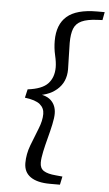

<svg xmlns="http://www.w3.org/2000/svg" viewBox="-56 -694 500 877"><g transform="rotate(5 194.0 -255.5)"><path d="M59 -236 68 -275Q134 -283 160.5 -311.5Q187 -340 187 -386Q187 -409 179.5 -441Q172 -473 172 -507Q172 -582 215.5 -619.5Q259 -657 353 -657H388L381 -620L359 -619Q312 -617 286 -605Q260 -593 250.5 -568.5Q241 -544 241 -503Q241 -476 242.5 -440Q244 -404 244 -382Q244 -323 203 -288Q162 -253 95 -251L97 -260Q152 -259 176.5 -236Q201 -213 201 -175Q201 -156 194.5 -125.5Q188 -95 179 -61.5Q170 -28 163.5 2.5Q157 33 157 53Q157 79 175 90.5Q193 102 230 105L261 108L253 146H207Q149 146 118 124.5Q87 103 87 61Q87 20 102.5 -21Q118 -62 133.5 -100Q149 -138 149 -169Q149 -196 128.5 -213Q108 -230 59 -236Z"/></g></svg>

Font: Lisu Bosa
Style: Italic
Weight: 400
Italic angle: -19°
Designer: David Morse, Annie Olsen, Victor Gaultney, Frank Grießhammer (Latin)
Foundry: SIL International
Version: Version 2.000